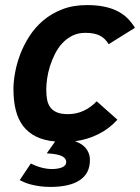

<svg xmlns="http://www.w3.org/2000/svg" viewBox="-20 -547 554 760"><path d="M335.9 86.9Q335.9 114.3 325.2 134.3Q314.5 154.3 294.2 167.2Q273.9 180.2 245.1 186.5Q216.3 192.9 180.2 192.9Q154.8 192.9 135.5 189.9Q116.2 187 101.6 183.1Q86.9 179.2 76.4 174.6Q65.9 169.9 58.1 166L102.1 100.1Q124 111.3 145.3 116.7Q166.5 122.1 186 122.1Q197.8 122.1 207.8 120.4Q217.8 118.7 225.6 115.5Q233.4 112.3 237.8 106.9Q242.2 101.6 242.2 94.2Q242.2 87.9 238.5 82Q234.9 76.2 226.1 71.5Q217.3 66.9 202.4 64Q187.5 61 165 60.1L198.2 13.2Q153.3 8.8 122.1 -6.8Q90.8 -22.5 71 -48.8Q51.3 -75.2 42.2 -111.8Q33.2 -148.4 33.2 -194.8Q33.2 -223.1 39.6 -258.8Q45.9 -294.4 59.8 -331.3Q73.7 -368.2 96.2 -403.3Q118.7 -438.5 150.9 -465.8Q183.1 -493.2 226.1 -510Q269 -526.9 324.2 -526.9Q360.8 -526.9 389.9 -521.2Q418.9 -515.6 442.1 -504.4Q465.3 -493.2 482.9 -476.3Q500.5 -459.5 514.2 -437L410.2 -372.1Q396.5 -395 375.2 -406Q354 -417 317.9 -417Q289.1 -417 266.6 -405.8Q244.1 -394.5 226.8 -376Q209.5 -357.4 197.5 -333.5Q185.5 -309.6 177.7 -284.7Q169.9 -259.8 166.5 -235.4Q163.1 -210.9 163.1 -191.9Q163.1 -169.4 166.7 -151.4Q170.4 -133.3 180.2 -120.8Q189.9 -108.4 206.5 -101.8Q223.1 -95.2 249 -95.2Q282.2 -95.2 310.8 -108.4Q339.4 -121.6 362.8 -146L444.8 -73.2Q412.6 -37.6 369.6 -16.1Q326.7 5.4 276.9 12.2Q287.6 15.6 298.3 21.7Q309.1 27.8 317.4 36.9Q325.7 45.9 330.8 58.3Q335.9 70.8 335.9 86.9Z"/></svg>

Font: Clear Sans
Style: Bold Italic
Weight: 700
Italic angle: -12°
Foundry: Intel Corporation
Version: Version 1.00